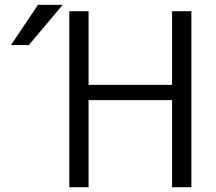

<svg xmlns="http://www.w3.org/2000/svg" viewBox="-20 -777 898 797"><path d="M347.7 -730.5V-424.8H694.3V-730.5H774.4V0H694.3V-361.3H347.7V0H267.6V-730.5ZM240.2 -756.8 99.6 -589.8H25.4L137.7 -756.8Z"/></svg>

Font: Gen Shin Gothic Normal
Style: Regular
Weight: 300
Designer: [Source Han Sans]
Ryoko NISHIZUKA  (kana & ideographs); Paul D. Hunt (Latin, Greek & Cyrillic); Wenlong ZHANG  (bopomofo
Version: Version 1.002.20150607